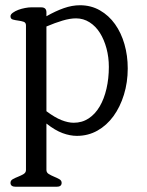

<svg xmlns="http://www.w3.org/2000/svg" viewBox="-20 -516 562 732"><path d="M467 -255Q467 -202 452.5 -155Q438 -108 412.5 -73Q387 -38 351.5 -18Q316 2 273 2Q247 2 218.5 -8.5Q190 -19 157 -45V132Q157 142 166 147.5Q175 153 186 157.5Q197 162 206 167Q215 172 215 181Q215 196 196 196H40Q20 196 20 181Q20 172 29 167Q38 162 49.5 157.5Q61 153 70 147.5Q79 142 79 132V-419Q79 -430 70 -433Q61 -436 49.5 -437.5Q38 -439 29 -441.5Q20 -444 20 -454Q20 -461 29 -467.5Q38 -474 50 -478.5Q62 -483 75.5 -485.5Q89 -488 98 -488H137Q157 -488 157 -469V-454Q192 -474 223.5 -485Q255 -496 285 -496Q327 -496 361 -476.5Q395 -457 418.5 -424Q442 -391 454.5 -347.5Q467 -304 467 -255ZM395 -261Q395 -298 386 -331.5Q377 -365 361 -390.5Q345 -416 321.5 -431Q298 -446 270 -446Q247 -446 218.5 -437.5Q190 -429 157 -415V-92Q189 -68 214.5 -58Q240 -48 261 -48Q293 -48 318 -64.5Q343 -81 360 -110Q377 -139 386 -178Q395 -217 395 -261Z"/></svg>

Font: Jura
Style: Regular
Weight: 400
Designer: Ed Merritt
Foundry: Ten by Twenty
Version: Version 1.007